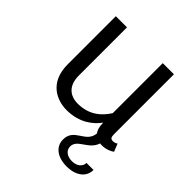

<svg xmlns="http://www.w3.org/2000/svg" viewBox="-194 -628 964 964"><g transform="rotate(45 287.5 -146.0)"><path d="M375 125C375 72.5 450.8 70.8 470.8 7.5C474.2 8.3 479.2 8.3 483.3 8.3C517.5 8.3 540.8 -5.8 550 -12.5L533.3 -54.2C528.3 -50.8 520.8 -45.8 508.3 -45.8C491.7 -45.8 487.5 -54.2 487.5 -75V-500H408.3V-145C380 -100.8 334.2 -54.2 250 -54.2C195.8 -54.2 154.2 -85 154.2 -158.3V-500H75V-158.3C75 -28.3 165.8 8.3 233.3 8.3C324.2 8.3 378.3 -36.7 408.3 -77.5V-75C408.3 -50.8 413.3 -30.8 424.2 -16.7C417.5 57.5 325 44.2 325 125C325 176.7 369.2 208.3 433.3 208.3C497.5 208.3 541.7 176.7 541.7 125H491.7C491.7 150.8 469.2 170.8 433.3 170.8C397.5 170.8 375 150.8 375 125Z"/></g></svg>

Font: BoonHome
Style: Book
Weight: 400
Designer: Sungsit Sawaiwan
Foundry: Sungsit Sawaiwan
Version: Version 0.2